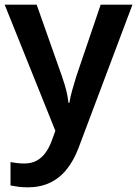

<svg xmlns="http://www.w3.org/2000/svg" viewBox="-20 -562 587 822"><path d="M0 -542H137L245 -236Q252 -216 257.5 -197.5Q263 -179 267 -160Q271 -141 273 -122H277Q281 -147 289.5 -177Q298 -207 307 -236L411 -542H547L316 72Q296 125 265.5 163Q235 201 193.5 220.5Q152 240 100 240Q76 240 57.5 237.5Q39 235 25 232V132Q36 134 51.5 136Q67 138 84 138Q115 138 137.5 125.5Q160 113 175.5 91Q191 69 201 42L217 -2Z"/></svg>

Font: Noto Sans Thai SemiBold
Style: Regular
Weight: 600
Version: Version 2.001